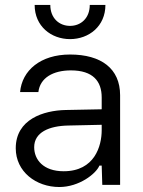

<svg xmlns="http://www.w3.org/2000/svg" viewBox="-20 -750 581 779"><path d="M220.7 8.8C301.3 8.8 370.1 -45.4 383.3 -78.1H392.6L395 0H467.3V-363.8C467.3 -471.7 390.6 -528.8 264.2 -528.8C144.5 -528.8 69.3 -464.4 61.5 -376.5H135.7C142.6 -434.6 195.8 -464.4 267.6 -464.4C357.4 -464.4 392.6 -420.4 392.6 -354.5V-306.6L246.1 -303.7C157.2 -301.8 43.9 -266.6 43.9 -148.4C43.9 -53.7 126 8.8 220.7 8.8ZM118.7 -152.8C118.7 -213.4 179.7 -239.3 257.3 -240.7L392.6 -243.7V-221.7C392.6 -158.2 364.3 -55.2 238.3 -55.2C155.8 -55.2 118.7 -102.1 118.7 -152.8ZM120.6 -730C120.6 -643.6 187.5 -591.3 264.2 -591.3C340.8 -591.3 407.7 -643.6 407.7 -730H344.2C344.2 -676.3 308.1 -645 264.2 -645C220.2 -645 184.1 -676.3 184.1 -730Z"/></svg>

Font: Faust Sans
Style: Regular
Weight: 400
Designer: Andreas Faust
Version: Version 1.003;Glyphs 3.1.2 (3151)